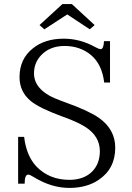

<svg xmlns="http://www.w3.org/2000/svg" viewBox="-20 -923 654 951"><path d="M69.8 -245.1H99.6Q110.4 -151.9 159.7 -99.1Q223.6 -32.2 323.7 -32.2Q394 -32.2 435.5 -72.3Q474.6 -111.3 474.6 -174.3Q474.6 -247.1 404.8 -293Q369.6 -315.9 301.8 -341.3L282.7 -348.1Q174.8 -388.2 133.8 -421.4Q76.7 -467.8 76.7 -541Q76.7 -631.8 143.6 -684.1Q202.6 -731.4 295.9 -731.4Q377.9 -731.4 453.1 -689Q469.7 -679.7 479 -679.7Q493.2 -679.7 495.1 -719.2H524.9V-514.2H496.1Q485.4 -604.5 430.7 -650.4Q376.5 -695.3 299.8 -695.3Q229.5 -695.3 186.5 -652.3Q148.4 -614.3 148.4 -559.6Q148.4 -471.7 278.8 -425.3L303.7 -416Q418.5 -375 469.7 -339.4Q550.8 -282.2 550.8 -191.4Q550.8 -87.4 468.8 -32.2Q409.7 7.8 323.7 7.8Q235.4 7.8 148.9 -44.9Q128.4 -58.1 119.6 -58.1Q102.1 -58.1 102.1 -13.2H69.8ZM289.1 -902.8H335.9L448.7 -798.8L424.8 -777.8L313 -851.6L199.7 -777.8L175.8 -798.8Z"/></svg>

Font: I.MingCP
Style: Regular
Weight: 400
Designer: I.Font Project
Version: Version 8.000; Sep 06, 2022